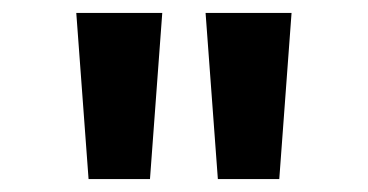

<svg xmlns="http://www.w3.org/2000/svg" viewBox="-20 -749 569 297"><path d="M117 -472H212L231 -729H98ZM317 -472H412L431 -729H298Z"/></svg>

Font: Noto Sans Gurmukhi SemiCondensed
Style: Bold
Weight: 700
Width: 4
Designer: Jelle Bosma - Monotype Design Team
Foundry: Monotype Imaging Inc.
Version: Version 2.004